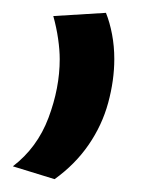

<svg xmlns="http://www.w3.org/2000/svg" viewBox="-20 -81 246 299"><path d="M63 -56 145 -61Q151 -46 154.5 -27.5Q158 -9 158 11Q158 44 148.5 79Q139 114 118 144.5Q97 175 65 198L0 178Q38 149 55.5 102.5Q73 56 73 11Q73 -3 70.5 -20.5Q68 -38 63 -56Z"/></svg>

Font: Georama SemiExpanded
Style: Regular
Weight: 400
Width: 6
Designer: Jean-Baptiste Levee
Foundry: Production Type
Version: Version 1.001